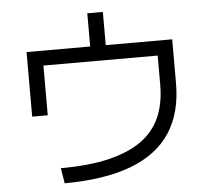

<svg xmlns="http://www.w3.org/2000/svg" viewBox="-55 -869 990 915"><g transform="rotate(-5 440.0 -412.0)"><path d="M205.6 -86.7Q337.8 -86.7 432.8 -108.9Q527.8 -131.1 590 -174.4Q652.2 -217.8 682.2 -284.4Q712.2 -351.1 712.2 -443.3V-581.1H165.6V-343.3H91.1V-652.2H395.6V-811.1H470V-652.2H787.8V-443.3Q787.8 -300 725 -205Q662.2 -110 536.1 -62.2Q410 -14.4 217.8 -13.3Z"/></g></svg>

Font: Paperlogy 4 Regular
Style: Regular
Weight: 400
Designer: redesigned by Lee Juim, glyphs from Gmarket Sans & Montserrat
Foundry: PT&
Version: Version 1.001